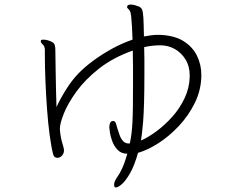

<svg xmlns="http://www.w3.org/2000/svg" viewBox="-20 -761 1040 843"><path d="M550 -131Q555 -155 557.5 -176Q560 -197 561.5 -224.5Q563 -252 563.5 -292.5Q564 -333 564 -395Q564 -431 564 -468Q564 -505 563 -539Q476 -508 415 -460Q354 -412 316 -359.5Q278 -307 260.5 -263Q243 -219 243 -197V-191Q246 -157 253.5 -133Q261 -109 261 -102Q261 -87 252 -77.5Q243 -68 232 -68Q217 -68 213 -85Q205 -116 198 -168Q191 -220 186.5 -282Q182 -344 179.5 -405.5Q177 -467 177 -515V-541Q177 -558 168 -565.5Q159 -573 159 -580Q159 -582 159.5 -582.5Q160 -583 160 -584Q162 -587 170 -587Q180 -587 190 -584Q210 -578 216.5 -570.5Q223 -563 223 -540Q223 -533 223.5 -506Q224 -479 224.5 -441Q225 -403 226 -363Q227 -323 228 -291Q246 -330 272 -371Q298 -412 326 -440Q351 -466 388 -493.5Q425 -521 470 -546Q515 -571 562 -587Q560 -649 556 -689Q554 -708 549.5 -714.5Q545 -721 541.5 -723.5Q538 -726 538 -730Q538 -741 554 -741Q562 -741 571.5 -738.5Q581 -736 588 -733Q599 -729 603.5 -719.5Q608 -710 609.5 -683.5Q611 -657 612 -601Q628 -604 643.5 -606Q659 -608 674 -608H683Q747 -605 786.5 -580Q826 -555 845 -516Q864 -477 864 -432Q864 -368 836 -310.5Q808 -253 764.5 -207Q721 -161 673.5 -131Q626 -101 586 -90Q570 -33 550.5 0.5Q531 34 514.5 48Q498 62 489 62Q483 62 482 57Q481 52 481 50Q481 35 497 13Q506 1 517.5 -24.5Q529 -50 539 -86Q513 -86 497 -102.5Q481 -119 473 -140.5Q465 -162 462.5 -180Q460 -198 460 -201Q460 -211 462.5 -219Q465 -227 472 -229Q473 -229 474 -229.5Q475 -230 476 -230Q486 -230 489.5 -217.5Q493 -205 496 -195Q500 -182 505.5 -167Q511 -152 520.5 -141.5Q530 -131 546 -131ZM813 -429Q813 -470 794.5 -500Q776 -530 747 -546Q718 -562 685 -562H681Q665 -562 647.5 -560Q630 -558 613 -554Q614 -527 614 -497.5Q614 -468 614 -439Q614 -362 612.5 -311Q611 -260 608.5 -228Q606 -196 603.5 -177Q601 -158 599 -144Q631 -158 667.5 -185Q704 -212 737 -249Q770 -286 791 -331Q812 -376 813 -425Z"/></svg>

Font: Moon Stars Kai T HW Light
Style: Regular
Weight: 300
Designer: GuiWonder
Version: Version 1.101